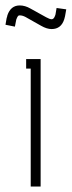

<svg xmlns="http://www.w3.org/2000/svg" viewBox="-41 -679 261 699"><path d="M195.8 -620.1Q193.8 -611.8 192.9 -608.9Q181.6 -573.2 147 -573.2Q129.4 -573.2 108.9 -585L51.8 -617.2Q41 -623 30.8 -623Q28.3 -623 27.1 -622.6Q25.9 -622.1 23.9 -619.6Q22 -617.2 20 -611.8Q19 -610.8 18.1 -606.9L13.2 -582L-21 -588.9L-17.1 -611.8Q-16.6 -613.3 -15.9 -616Q-15.1 -618.7 -14.6 -620.4Q-14.2 -622.1 -14.2 -623Q-2 -659.2 30.8 -659.2Q50.3 -659.2 69.8 -647.9L127 -616.2Q140.1 -608.9 147 -608.9Q154.8 -608.9 159.2 -621.1Q162.1 -629.4 159.2 -618.7Q159.7 -620.6 161.1 -627L165 -649.9L200.2 -645ZM70.8 -429.2H54.2V-463.9H106.9V0H70.8Z"/></svg>

Font: Rawengulk
Style: Regular
Weight: 400
Version: Version 0.92